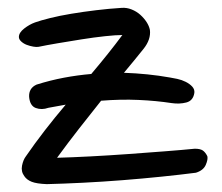

<svg xmlns="http://www.w3.org/2000/svg" viewBox="-20 -608 564 488"><path d="M103 -334Q86 -328 71 -333.5Q56 -339 54 -362Q53 -384 73 -393Q108 -404 142.5 -410.5Q177 -417 212 -420Q234 -446 254 -471Q274 -496 291 -519Q275 -519 247 -516Q219 -513 187.5 -508Q156 -503 126.5 -498Q97 -493 78 -489Q73 -488 64.5 -489.5Q56 -491 48 -494Q40 -497 34 -502.5Q28 -508 28 -514Q28 -525 41.5 -535.5Q55 -546 69 -551Q83 -556 107 -562Q131 -568 161 -573Q191 -578 224 -582Q257 -586 289 -588Q302 -589 314.5 -584Q327 -579 336.5 -570.5Q346 -562 352.5 -552Q359 -542 361 -532Q364 -508 345 -484Q334 -470 321.5 -455Q309 -440 295 -423Q325 -422 354.5 -419Q384 -416 412 -411Q419 -410 430.5 -407.5Q442 -405 452 -400Q462 -395 468.5 -388Q475 -381 474 -372Q471 -352 453.5 -347.5Q436 -343 416 -346Q377 -352 332 -354Q287 -356 237 -352Q209 -317 180.5 -280.5Q152 -244 125 -207Q162 -208 210 -210.5Q258 -213 306.5 -216.5Q355 -220 400 -223.5Q445 -227 475 -230Q489 -230 495.5 -225.5Q502 -221 507 -211Q509 -203 503 -189Q497 -175 478 -169Q439 -164 390.5 -159Q342 -154 291 -150Q240 -146 190 -143.5Q140 -141 99 -140Q73 -141 60.5 -146Q48 -151 42 -160Q33 -172 36 -187Q39 -202 46 -211Q68 -243 93.5 -276Q119 -309 147 -342Q136 -340 125 -338Q114 -336 103 -334Z"/></svg>

Font: Nanum Pen
Style: Regular
Weight: 400
Designer: Doo-yul Kwak; Hyunghwan Choi; Nicolas Noh;
Foundry: NHN Corporation
Version: Version 1.10